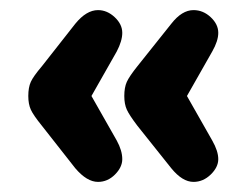

<svg xmlns="http://www.w3.org/2000/svg" viewBox="-20 -420 486 380"><path d="M350 -230 400 -318Q412 -339 412 -355Q412 -372 397 -386Q382 -400 363 -400Q340 -400 319 -373L252 -289Q236 -269 231 -258Q226 -247 226 -230Q226 -214 231 -203Q236 -192 252 -171L319 -87Q341 -60 363 -60Q382 -60 397 -74.5Q412 -89 412 -105Q412 -121 400 -142ZM161 -230 211 -318Q222 -339 222 -355Q222 -372 207 -386Q192 -400 174 -400Q151 -400 129 -373L63 -289Q46 -269 41 -258Q36 -247 36 -230Q36 -214 41 -203Q46 -192 63 -171L129 -87Q152 -60 174 -60Q193 -60 207.5 -74.5Q222 -89 222 -105Q222 -122 211 -142Z"/></svg>

Font: Beiruti ExtraBold
Style: Regular
Weight: 800
Designer: Arlette Boutros
Foundry: Boutros
Version: Version 1.41